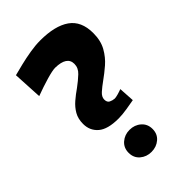

<svg xmlns="http://www.w3.org/2000/svg" viewBox="-245 -941 1008 1008"><g transform="rotate(-45 259.0 -437.5)"><path d="M258.8 -269.5Q178.7 -269.5 142.8 -300.5Q106.9 -331.5 106.9 -381.3Q106.9 -419.4 122.8 -447Q138.7 -474.6 164.1 -496.3Q189.5 -518.1 217.8 -537.6Q249 -560.5 273.4 -583.5Q297.9 -606.4 297.9 -636.7Q297.9 -692.4 211.9 -693.8Q191.9 -693.8 145 -680.2Q98.1 -666.5 47.4 -647.5L38.6 -811.5Q64 -818.4 102.1 -827.6Q140.1 -836.9 181.4 -843.8Q222.7 -850.6 257.3 -850.6Q366.7 -850.6 424.6 -810.1Q482.4 -769.5 482.4 -681.2Q482.4 -624.5 460 -584.7Q437.5 -544.9 405.3 -517.1Q373 -489.3 343.3 -468.3Q315.9 -448.7 295.9 -430.9Q275.9 -413.1 275.9 -393.1Q275.9 -372.6 289.6 -365.7Q303.2 -358.9 318.8 -357.9Q327.1 -357.9 344 -362.5Q360.8 -367.2 374.5 -372.6L379.9 -285.2Q359.4 -281.2 323 -275.4Q286.6 -269.5 258.8 -269.5ZM168.7 -104.9Q168.7 -141.9 194.7 -164.5Q220.8 -187.1 257.3 -187.1Q294.4 -187.1 320.4 -164.5Q346.5 -141.9 346.5 -104.9Q346.5 -67.8 320.4 -45.5Q294.4 -23.2 257.3 -23.2Q220.8 -23.2 194.7 -45.5Q168.7 -67.8 168.7 -104.9Z"/></g></svg>

Font: Pinar DS4 ExtraBold
Style: Regular
Weight: 800
Designer: Amin Abedi
Version: Version 3.000